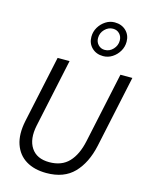

<svg xmlns="http://www.w3.org/2000/svg" viewBox="-145 -1096 928 1196"><g transform="rotate(15 319.0 -497.5)"><path d="M273 11Q195 11 141.5 -21.5Q88 -54 66.5 -117Q45 -180 64 -270L156 -700H233L139 -259Q120 -168 156 -113.5Q192 -59 273 -59Q353 -59 399 -107.5Q445 -156 464 -246L561 -700H638L539 -236Q514 -121 450 -55Q386 11 273 11ZM426 -784Q382 -784 353.5 -811.5Q325 -839 325 -882Q325 -915 341.5 -943Q358 -971 385 -988.5Q412 -1006 443 -1006Q488 -1006 516.5 -978.5Q545 -951 545 -908Q545 -875 528.5 -847Q512 -819 485 -801.5Q458 -784 426 -784ZM426 -824Q457 -824 479.5 -848Q502 -872 502 -904Q502 -930 485.5 -947.5Q469 -965 443 -965Q413 -965 390 -941.5Q367 -918 367 -885Q367 -859 384 -841.5Q401 -824 426 -824Z"/></g></svg>

Font: Red Hat Mono
Style: Italic
Weight: 400
Italic angle: -12°
Monospace: yes
Designer: Pentagram, MCKL
Foundry: MCKL
Version: Version 1.030